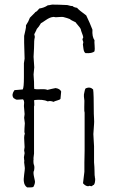

<svg xmlns="http://www.w3.org/2000/svg" viewBox="-20 -817 493 835"><path d="M84 -542 87 -562Q84 -650 85 -661Q86 -667 90 -683Q94 -699 93 -707Q104 -723 110 -740L131 -761Q132 -764 136.5 -766Q141 -768 142 -770Q143 -772 146.5 -775Q150 -778 151 -780Q172 -783 188 -794Q191 -794 194 -794.5Q197 -795 201 -796Q205 -797 207 -797Q215 -797 237 -796.5Q259 -796 273 -795Q289 -790 295 -791Q301 -785 315 -783Q323 -773 355 -750Q371 -717 382 -688Q380 -657 391 -642Q390 -635 391.5 -618.5Q393 -602 391 -594Q381 -584 352 -586Q345 -590 343 -604.5Q341 -619 341 -620Q340 -623 341 -626.5Q342 -630 342 -631Q343 -634 341 -638Q339 -642 339 -644Q338 -647 340 -650Q342 -653 342 -655Q341 -662 336.5 -673Q332 -684 331 -691Q328 -697 320 -706Q312 -715 309 -720Q287 -730 284 -734Q282 -735 271.5 -738.5Q261 -742 255 -743Q252 -744 238.5 -743Q225 -742 222 -742Q221 -742 216.5 -743Q212 -744 210 -743Q197 -742 179 -729.5Q161 -717 158 -716Q149 -700 140 -691Q140 -689 129 -668Q129 -666 130.5 -661.5Q132 -657 131 -653Q128 -645 128 -608Q126 -582 126 -570Q129 -525 129 -524Q129 -519 127.5 -508.5Q126 -498 126 -493Q126 -487 127 -476.5Q128 -466 128 -461Q128 -435 129 -430Q137 -428 158 -429Q179 -430 186 -426Q192 -428 205 -430.5Q218 -433 222 -434Q241 -431 246 -419Q245 -414 244.5 -403Q244 -392 243 -387Q240 -383 228.5 -380Q217 -377 213 -374Q198 -380 188 -376Q167 -386 129 -382Q128 -378 129 -368Q130 -358 128 -354V-149Q128 -146 126.5 -137Q125 -128 126 -124Q125 -120 125.5 -111Q126 -102 128 -99Q131 -90 128 -75Q124 -70 127 -53Q130 -36 132 -29Q133 -18 125 -4Q121 -2 110.5 -2Q100 -2 98 -2Q86 -10 84 -26Q82 -36 85 -57.5Q88 -79 88 -86L85 -111Q85 -113 85.5 -116.5Q86 -120 85 -122Q85 -125 84.5 -128.5Q84 -132 84 -133L87 -151Q87 -153 86 -157Q85 -161 85 -163Q85 -166 86 -170.5Q87 -175 87 -177Q87 -183 86 -195.5Q85 -208 85 -218Q85 -228 88 -236Q85 -241 86.5 -258.5Q88 -276 88 -281Q88 -285 86.5 -293Q85 -301 85 -305Q85 -307 86 -312.5Q87 -318 87 -321Q84 -354 84 -356Q84 -358 84.5 -363Q85 -368 85 -371Q85 -374 84 -378Q83 -382 80 -385Q75 -385 65 -384Q55 -383 49 -384Q48 -386 44 -387.5Q40 -389 38 -392Q29 -406 43 -425Q48 -426 61 -426.5Q74 -427 79 -428Q84 -437 84 -480ZM341 -20 347 -70Q347 -75 347 -81.5Q347 -88 347 -96.5Q347 -105 347 -110Q347 -118 347.5 -135.5Q348 -153 348 -162Q348 -189 348 -244.5Q348 -300 348 -327Q346 -331 346.5 -351.5Q347 -372 347 -379Q344 -401 345 -406Q346 -408 347.5 -418.5Q349 -429 353 -433Q372 -441 385 -428Q388 -411 388 -322Q388 -317 389 -301.5Q390 -286 389 -277Q389 -269 387.5 -255Q386 -241 386 -234Q386 -225 387.5 -207Q389 -189 389 -181V-111Q391 -89 391 -76Q391 -50 393 -45Q392 -43 393 -42Q394 -41 394 -40Q394 -20 388 -13Q386 -13 382.5 -10Q379 -7 377 -7Q376 -7 373.5 -8Q371 -9 369 -9Q368 -9 366.5 -8Q365 -7 363 -7Q351 -8 341 -20Z"/></svg>

Font: FuturaRenner Light
Style: Regular
Weight: 300
Designer: BSozoo
Foundry: BSozoo
Version: Version 1.001;PS 001.001;hotconv 1.0.70;makeotf.lib2.5.58329